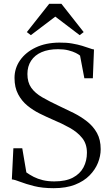

<svg xmlns="http://www.w3.org/2000/svg" viewBox="-20 -974 578 1005"><path d="M261 11Q201.5 11 158.2 0Q115 -11 86.2 -22.2Q57.5 -33.5 42 -35L50 -198H96.5L118 -71.5Q135.5 -59 156.5 -48.2Q177.5 -37.5 204.2 -31Q231 -24.5 264.5 -24.5Q324 -24.5 361.5 -44.2Q399 -64 417 -98Q435 -132 435 -174.5Q435 -220.5 410.5 -251.2Q386 -282 345 -305Q304 -328 253.5 -349Q222.5 -362.5 188 -379.5Q153.5 -396.5 123.5 -421Q93.5 -445.5 74.8 -481Q56 -516.5 56 -566Q56 -617 85.2 -658.8Q114.5 -700.5 167 -725.5Q219.5 -750.5 290.5 -751Q328 -751.5 357.8 -746.2Q387.5 -741 410 -734.2Q432.5 -727.5 447.8 -721.8Q463 -716 472 -715L466 -564.5H421.5L399 -683Q392 -689 376.8 -696.8Q361.5 -704.5 338.2 -710.5Q315 -716.5 284 -716.5Q233.5 -716.5 197.8 -701Q162 -685.5 142.8 -656.2Q123.5 -627 123.5 -586.5Q123.5 -543 143.5 -514.8Q163.5 -486.5 201 -464.8Q238.5 -443 291 -418.5Q328 -401.5 365.8 -382.5Q403.5 -363.5 435.8 -338.2Q468 -313 487.5 -278Q507 -243 507 -193Q507 -157.5 492.8 -121.8Q478.5 -86 448.8 -55.8Q419 -25.5 372.5 -7.2Q326 11 261 11ZM141.5 -790 120.5 -806 237.5 -954H301.5L418 -806L397 -790L269.5 -887Z"/></svg>

Font: Merriweather 96pt Light
Style: Regular
Weight: 300
Version: Version 2.100